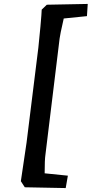

<svg xmlns="http://www.w3.org/2000/svg" viewBox="-20 -849 475 976"><path d="M106 103 86 72 115 -124 175 -607Q179 -641 185.5 -713.5Q192 -786 192 -800L218 -825L426 -829L422 -767L304 -755Q284 -667 283 -653L211 -63Q207 -37 207 32L325 44L314 107Z"/></svg>

Font: Andada Pro ExtraBold
Style: Italic
Weight: 800
Italic angle: -6.99998°
Designer: Carolina Giovagnoli
Foundry: Huerta Tipografica
Version: Version 3.005; ttfautohint (v1.8.4)